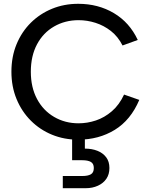

<svg xmlns="http://www.w3.org/2000/svg" viewBox="-20 -727 805 1009"><path d="M426 54Q463 54 492 65.5Q521 77 538 99.5Q555 122 555 156Q555 189 539 212.5Q523 236 494.5 249Q466 262 431 262H310V198H412Q442 198 457.5 189Q473 180 473 156Q473 133 457.5 124Q442 115 412 115H359V-7H426ZM40 -350Q40 -429 67 -494.5Q94 -560 142 -607.5Q190 -655 253.5 -681Q317 -707 391 -707Q496 -707 578.5 -658Q661 -609 704 -517L624 -488Q600 -535 563 -564Q526 -593 482 -607Q438 -621 393 -621Q322 -621 264.5 -588Q207 -555 174.5 -494Q142 -433 142 -350Q142 -268 174.5 -207Q207 -146 264.5 -112.5Q322 -79 393 -79Q439 -79 484 -94Q529 -109 568 -142.5Q607 -176 632 -230L712 -202Q667 -96 583 -44.5Q499 7 391 7Q317 7 253.5 -19Q190 -45 142 -93Q94 -141 67 -206.5Q40 -272 40 -350Z"/></svg>

Font: Albert Sans Medium
Style: Regular
Weight: 500
Designer: Andreas Rasmussen
Foundry: a.Foundry
Version: Version 1.025